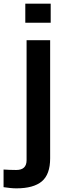

<svg xmlns="http://www.w3.org/2000/svg" viewBox="-100 -820 344 1051"><path d="M38.5 -695.5V-800H177.5V-695.5ZM-10.5 211Q-27 211 -45.5 209Q-64 207 -80.5 204.5V108Q-67.5 109 -46.5 109.8Q-25.5 110.5 -11 110.5Q45.5 110.5 45.5 57V-600H174.5V47Q174.5 134.5 129 172.8Q83.5 211 -10.5 211Z"/></svg>

Font: Big Shoulders Stencil Display ExtraBold
Style: Regular
Weight: 800
Designer: Patric King
Foundry: XO Type Co
Version: Version 1.000